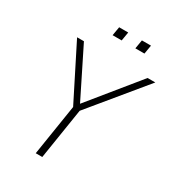

<svg xmlns="http://www.w3.org/2000/svg" viewBox="-206 -998 1018 1118"><g transform="rotate(30 303.0 -439.0)"><path d="M209 0 267 -367 271 -326 80 -705H126L291 -373H284L554 -705H606L294 -326L311 -367L253 0ZM406 -819 416 -878H477L467 -819ZM253 -819 263 -878H324L314 -819Z"/></g></svg>

Font: Nunito Sans 10pt SemiCondensed ExtraLight
Style: Italic
Weight: 250
Width: 4
Italic angle: -9°
Designer: Vernon Adams
Foundry: Vernon Adams
Version: Version 3.101;gftools[0.9.27]